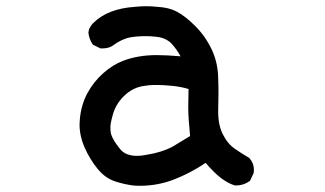

<svg xmlns="http://www.w3.org/2000/svg" viewBox="-20 -558 1040 614"><path d="M678.7 -259.8 677.7 -201.2Q677.7 -158.2 692.4 -128.9Q708 -97.7 731.4 -82Q756.8 -64.5 777.3 -52.7Q792 -36.1 792 -15.6Q792 -4.9 790 -2L779.3 20.5Q758.8 35.2 733.4 35.2H732.4Q689.5 24.4 637.7 -37.1Q587.9 -3.9 536.1 16.1Q484.4 36.1 427.7 36.1Q413.1 36.1 406.2 35.2Q376 31.2 349.6 22.5Q317.4 12.7 292.5 -17.6Q267.6 -47.9 251 -85.4Q234.4 -123 234.4 -160.2Q234.4 -168 235.4 -176.8Q239.3 -222.7 259.8 -260.7Q280.3 -297.9 311 -324.7Q341.8 -351.6 373 -363.3Q420.9 -381.8 481.4 -381.8Q512.7 -381.8 557.6 -377.9Q543 -403.3 528.3 -418.9Q509.8 -437.5 479.5 -440.4Q462.9 -442.4 445.8 -442.4Q428.7 -442.4 413.6 -440.9Q398.4 -439.5 387.7 -436.5Q365.2 -429.7 344.7 -415Q330.1 -403.3 309.6 -403.3Q306.6 -403.3 300.8 -403.3L277.3 -415Q264.6 -432.6 262.7 -454.1Q263.7 -463.9 267.6 -469.7Q272.5 -479.5 278.3 -484.4Q324.2 -530.3 411.1 -536.1Q429.7 -538.1 447.8 -538.1Q465.8 -538.1 483.4 -536.1Q519.5 -534.2 543.9 -521.5Q571.3 -507.8 604 -475.1Q636.7 -442.4 656.7 -400.4Q676.8 -358.4 677.7 -308.6Q678.7 -284.2 678.7 -259.8ZM583 -273.4Q556.6 -281.2 528.3 -283.7Q500 -286.1 490.2 -286.1Q480.5 -286.1 469.2 -286.1Q458 -286.1 440.4 -283.2Q404.3 -278.3 376.5 -251Q348.6 -223.6 339.8 -187.5Q333 -163.1 333 -150.4Q333 -137.7 335 -129.9Q339.8 -111.3 364.3 -81.1Q381.8 -59.6 418 -59.6Q428.7 -59.6 440.4 -61.5Q498 -70.3 533.2 -89.8L587.9 -123Q585 -156.2 583.5 -174.8Q582 -193.4 582 -217.3Q582 -241.2 583 -273.4Z"/></svg>

Font: JasonHandwriting2
Style: SemiBold
Weight: 600
Version: Version 1.04.7